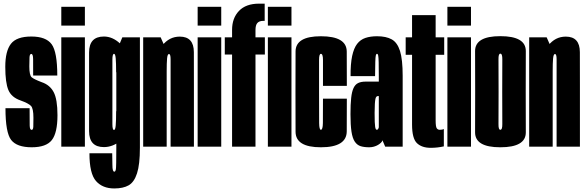

<svg xmlns="http://www.w3.org/2000/svg" viewBox="-20 -805 3212 1054"><path d="M154 3.5Q233.5 3.5 264.5 -36Q295.5 -75.5 295.5 -172.5Q295.5 -260 274.5 -299.5Q253.5 -339 208.5 -354Q166.5 -370 153.8 -380.8Q141 -391.5 141 -440.5Q141 -472 142 -490.5Q143 -509 152 -509Q161.5 -509 161.8 -480.5Q162 -452 162 -390.5H294.5Q294.5 -520 263.5 -562.2Q232.5 -604.5 152 -604.5Q71 -604.5 40 -564.5Q9 -524.5 9 -438.5Q9 -351 26 -310.8Q43 -270.5 93 -253.5Q137 -237.5 150.2 -223.5Q163.5 -209.5 163.5 -158Q163.5 -126.5 162.8 -109.2Q162 -92 153.5 -92Q143.5 -92 143 -116.2Q142.5 -140.5 142.5 -211H10Q10 -77 41.2 -36.8Q72.5 3.5 154 3.5Z M316.5 0H446V-600H316.5ZM316.5 -767.5V-664.5H446V-767.5Z M607 229.5Q656.5 229.5 686.5 212.2Q716.5 195 732.2 146.5Q748 98 748 6.5V-600H651.5L618.5 -520.5V7Q618.5 112.5 616 125Q613.5 137.5 607.5 137.5Q602.5 137.5 599.8 129.2Q597 121 597 97.8Q597 74.5 596 36.5H471Q471 148 507 188.8Q543 229.5 607 229.5ZM550.5 2.5Q597.5 2.5 639.8 -30.8Q682 -64 682 -145L617.5 -195Q617.5 -141.5 615.2 -116.5Q613 -91.5 606 -91.5Q597 -91.5 597 -123.5Q597 -155.5 597 -301Q597 -445 597 -477.2Q597 -509.5 606 -509.5Q613 -509.5 615.2 -484.8Q617.5 -460 617.5 -408L680.5 -448.5Q680.5 -528 639 -566.2Q597.5 -604.5 550.5 -604.5Q469 -604.5 469 -516.8Q469 -429 469 -301Q469 -173 469 -85.2Q469 2.5 550.5 2.5Z M766 0H895V-525L862 -600H766ZM916.5 0H1044.5V-335Q1044.5 -433.5 1044.2 -518.8Q1044 -604 967 -604Q908.5 -604 870.2 -554.2Q832 -504.5 832 -420L895 -413.5Q895 -459.5 897.2 -484Q899.5 -508.5 907.5 -508.5Q916.5 -508.5 916.5 -480Q916.5 -451.5 916.5 -346.5Z M1065 0H1194.5V-600H1065ZM1065 -767.5V-664.5H1194.5V-767.5Z M1254 0H1382.5V-505.5H1434V-600H1382.5V-640Q1382.5 -667.5 1393 -679Q1403.5 -690.5 1425.5 -690.5H1433V-785H1402.5Q1330 -785 1292 -745.2Q1254 -705.5 1254 -641V-600H1214V-505.5H1254ZM1450.5 0H1580V-600H1450.5ZM1450.5 -767.5V-664.5H1580V-767.5Z M1741.5 3.5Q1883 3.5 1883.5 -84Q1884 -171.5 1884 -263.5H1753Q1753 -167 1752.5 -129.8Q1752 -92.5 1741.5 -92.5Q1732.5 -92.5 1732 -129.5Q1731.5 -166.5 1731.5 -299.5Q1731.5 -442.5 1731.5 -476Q1731.5 -509.5 1741.5 -509.5Q1753 -509.5 1753 -476.2Q1753 -443 1753 -333.5H1884Q1884 -438 1883.5 -522Q1883 -606 1741.5 -606Q1603 -606 1602.5 -522.8Q1602 -439.5 1602 -299.5Q1602 -166.5 1602.5 -81.5Q1603 3.5 1741.5 3.5Z M2007 3.5Q2020.5 3.5 2032.8 0Q2045 -3.5 2054.8 -9.2Q2064.5 -15 2071.2 -21.5Q2078 -28 2079.5 -35L2094.5 0H2190.5V-389Q2190.5 -479 2175.8 -525.5Q2161 -572 2130.2 -589Q2099.5 -606 2050 -606Q2013.5 -606 1986 -596.8Q1958.5 -587.5 1940.5 -564.2Q1922.5 -541 1913.2 -497.8Q1904 -454.5 1904.5 -387H2039Q2039.5 -438.5 2040.2 -465Q2041 -491.5 2043 -500.5Q2045 -509.5 2049.5 -509.5Q2054.5 -509.5 2056.2 -499.8Q2058 -490 2058.8 -463.8Q2059.5 -437.5 2059.5 -387.5V-357H1987.5Q1962.5 -357 1946.2 -349.2Q1930 -341.5 1920.8 -321.8Q1911.5 -302 1907.8 -267.5Q1904 -233 1904 -178Q1904 -118.5 1909.5 -82.2Q1915 -46 1927.8 -27.2Q1940.5 -8.5 1959.8 -2.5Q1979 3.5 2007 3.5ZM2048.5 -92.5Q2046 -92.5 2043.5 -95.8Q2041 -99 2039.5 -108.2Q2038 -117.5 2037.2 -135.8Q2036.5 -154 2036.5 -185Q2036.5 -216 2037.8 -234.8Q2039 -253.5 2041 -262.2Q2043 -271 2046.5 -274.2Q2050 -277.5 2054 -277.5H2059.5V-106Q2059 -103.5 2057.2 -99.8Q2055.5 -96 2053.2 -94.2Q2051 -92.5 2048.5 -92.5Z M2344.5 6.5Q2381.5 6.5 2416.5 -1.5V-96.5Q2408.5 -92.5 2394 -92.5Q2383 -92.5 2377.2 -101.5Q2371.5 -110.5 2371.5 -144V-504H2418.5V-600H2371.5V-722H2242V-600H2207V-504H2242V-121Q2242 -45 2268.8 -19.2Q2295.5 6.5 2344.5 6.5Z M2436 0H2565.5V-600H2436ZM2436 -767.5V-664.5H2565.5V-767.5Z M2726.5 3.5Q2867 3.5 2866.5 -78.8Q2866 -161 2866 -301Q2866 -442 2866.5 -524.2Q2867 -606.5 2726.5 -606.5Q2587.5 -606.5 2588 -524.2Q2588.5 -442 2588.5 -301Q2588.5 -161 2588 -78.8Q2587.5 3.5 2726.5 3.5ZM2726.5 -92.5Q2716 -92.5 2716.5 -124Q2717 -155.5 2717 -301Q2717 -447.5 2716.5 -479Q2716 -510.5 2726.5 -510.5Q2738 -510.5 2737.5 -479Q2737 -447.5 2737 -301Q2737 -155.5 2737.5 -124Q2738 -92.5 2726.5 -92.5Z M2885 0H3014V-525L2981 -600H2885ZM3035.5 0H3163.5V-335Q3163.5 -433.5 3163.2 -518.8Q3163 -604 3086 -604Q3027.5 -604 2989.2 -554.2Q2951 -504.5 2951 -420L3014 -413.5Q3014 -459.5 3016.2 -484Q3018.5 -508.5 3026.5 -508.5Q3035.5 -508.5 3035.5 -480Q3035.5 -451.5 3035.5 -346.5Z"/></svg>

Font: Anybody UltraCondensed
Style: Bold
Weight: 700
Width: 1
Version: Version 1.113;gftools[0.9.25]